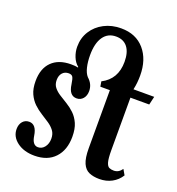

<svg xmlns="http://www.w3.org/2000/svg" viewBox="-147 -939 988 1070"><g transform="rotate(20 347.0 -404.0)"><path d="M176 12Q113.5 12 73 -18.2Q32.5 -48.5 32.5 -94Q32.5 -121.5 47.2 -138.8Q62 -156 85.5 -156Q128 -156 137.5 -92Q145.5 -39 178.5 -39Q202 -39 217.5 -59Q233 -79 233 -109Q233 -137 219 -155.8Q205 -174.5 183.2 -189.2Q161.5 -204 136.8 -219.2Q112 -234.5 90.2 -255.2Q68.5 -276 54.5 -306.2Q40.5 -336.5 40.5 -381.5Q40.5 -455.5 81 -496Q121.5 -536.5 195 -536.5Q205.5 -536.5 216 -535.8Q226.5 -535 237 -532.5V-536.5Q216 -553 204.5 -581.8Q193 -610.5 193 -641Q193 -693 218.8 -733.5Q244.5 -774 289 -797.2Q333.5 -820.5 389.5 -820.5Q477.5 -820.5 527.8 -762.2Q578 -704 578 -608.5Q578 -588.5 576 -567.8Q574 -547 569 -524.5H692L680.5 -475H569V-164Q569 -115 575.2 -93.2Q581.5 -71.5 593 -66.2Q604.5 -61 620 -61Q649.5 -61 668 -88.5L686.5 -56.5Q666.5 -24.5 633.8 -7Q601 10.5 560.5 10.5Q525 10.5 499.5 -0.5Q474 -11.5 460.5 -42Q447 -72.5 447 -130.5V-475H390.5L385.5 -505Q470 -548 470 -651Q470 -707.5 446.2 -737.8Q422.5 -768 378 -768Q329.5 -768 303 -729.8Q276.5 -691.5 276.5 -621Q276.5 -582 284 -550.2Q291.5 -518.5 307 -501Q340.5 -471.5 340.5 -430.5Q340.5 -403 325.8 -385.8Q311 -368.5 287.5 -368.5Q243.5 -368.5 235 -432.5Q230.5 -464.5 223.8 -474.8Q217 -485 200 -485Q176.5 -485 162.8 -469.2Q149 -453.5 149 -427Q149 -401 162.8 -383.8Q176.5 -366.5 198.2 -352.8Q220 -339 244.2 -324.2Q268.5 -309.5 290.2 -288.8Q312 -268 325.8 -237Q339.5 -206 339.5 -159Q339.5 -80 296.2 -34Q253 12 176 12Z"/></g></svg>

Font: Libre Caslon Condensed
Style: Bold
Weight: 700
Designer: Pablo Impallari, Rodrigo Fuenzalida, Katja Schimmel, Ertekin Erdin
Foundry: Pablo Impallari, Rodrigo Fuenzalida
Version: Version 2.000; ttfautohint (v1.8.4.7-5d5b);gftools[0.9.33]